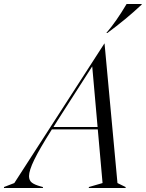

<svg xmlns="http://www.w3.org/2000/svg" viewBox="-101 -946 733 966"><path d="M424 -727H425L490 -25L531 -5V0H346V-5L415 -25L391 -295H160Q98 -197 71.5 -142.5Q45 -88 45 -60Q45 -38 59.5 -27Q74 -16 104 -8L115 -5V0H-81V-5L-29 -25ZM390 -307 363 -612 188 -339 168 -307ZM536 -926H612V-923Q532 -848 439 -780H434Q484 -838 536 -926Z"/></svg>

Font: Nyght Serif Light Italic
Style: Regular
Weight: 300
Italic angle: -16°
Designer: Maksym Kobuzan
Version: Version 0.410